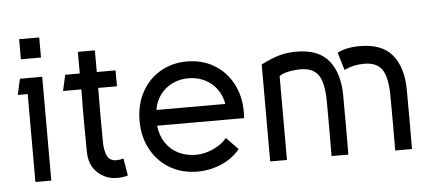

<svg xmlns="http://www.w3.org/2000/svg" viewBox="-47 -749 1934 866"><g transform="rotate(-5 920.0 -315.5)"><path d="M156 -648V-557H65V-648ZM154 0H82V-398H37L53 -470H154Z M325 -118 324 -238Q324 -279 324 -317.5Q324 -356 325 -398H242L258 -470H324V-568H401V-470H486V-398H401Q400 -279 401 -159Q401 -116 412.5 -91Q424 -66 455 -66Q470 -66 487 -71L500 7Q479 14 451 14Q400 14 362.5 -21Q325 -56 325 -118Z M815 17Q745 17 690.5 -15Q636 -47 605 -104Q574 -161 574 -233Q574 -306 604.5 -362.5Q635 -419 688.5 -450.5Q742 -482 810 -482Q878 -482 931.5 -450.5Q985 -419 1015.5 -362.5Q1046 -306 1046 -233Q1046 -214 1045 -205H651Q656 -160 678 -127Q700 -94 735.5 -76.5Q771 -59 815 -59Q853 -59 893 -77Q933 -95 955 -123L1008 -68Q976 -28 924.5 -5.5Q873 17 815 17ZM810 -406Q771 -406 737.5 -390Q704 -374 682 -344Q660 -314 654 -276H966Q960 -314 938 -344Q916 -374 882.5 -390Q849 -406 810 -406Z M1145 0V-439Q1190 -462 1226 -472.5Q1262 -483 1305 -483Q1406 -483 1452 -426Q1498 -369 1499 -271Q1500 -136 1499 0H1423Q1424 -125 1423 -250Q1422 -334 1397.5 -368Q1373 -402 1318 -402Q1289 -402 1261.5 -396Q1234 -390 1221 -380V0ZM1593 -483Q1694 -483 1740 -426Q1786 -369 1787 -271Q1788 -136 1787 0H1711Q1712 -125 1711 -250Q1710 -334 1685.5 -368Q1661 -402 1606 -402Q1561 -402 1524 -386Q1520 -384 1515 -382L1491 -462Q1530 -483 1593 -483Z"/></g></svg>

Font: Kreadon
Style: Regular
Weight: 400
Designer: kohakuno
Foundry: StudioGnu
Version: Version 1.000;Glyphs 3.1.2 (3151)